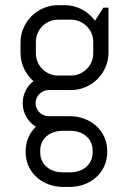

<svg xmlns="http://www.w3.org/2000/svg" viewBox="-20 -530 494 750"><path d="M398.9 63Q398.9 93.3 387.5 118.7Q376 144 356 162.1Q335.9 180.2 309.1 190.2Q282.2 200.2 252 200.2H227.1Q196.8 200.2 169.9 190.2Q143.1 180.2 123 162.1Q103 144 91.6 118.7Q80.1 93.3 80.1 63V61Q80.1 31.7 90.8 7.3Q101.6 -17.1 120.1 -35.2Q96.7 -49.3 82.8 -73.5Q68.8 -97.7 68.8 -127Q68.8 -153.3 80.1 -176Q91.3 -198.7 110.8 -212.9Q87.4 -233.4 73.7 -262.2Q60.1 -291 60.1 -325.2V-362.8Q60.1 -393.1 71.5 -419.9Q83 -446.8 103 -466.8Q123 -486.8 149.9 -498.3Q176.8 -509.8 207 -509.8H231.9Q268.6 -509.8 299.6 -493.4Q330.6 -477.1 351.1 -449.2L383.8 -500H403.8V-325.2Q403.8 -294.9 392.3 -268.1Q380.9 -241.2 360.8 -221.2Q340.8 -201.2 314 -189.7Q287.1 -178.2 256.8 -178.2H169.9Q159.7 -178.2 150.4 -174.1Q141.1 -169.9 134 -163.1Q127 -156.2 123 -146.7Q119.1 -137.2 119.1 -127Q119.1 -116.7 123 -107.4Q127 -98.1 134 -91.1Q141.1 -84 150.4 -80.1Q159.7 -76.2 169.9 -76.2H252Q282.2 -76.2 309.1 -66.2Q335.9 -56.2 356 -38.1Q376 -20 387.5 5.4Q398.9 30.8 398.9 61V63ZM344.2 -366.2Q344.2 -384.3 337.4 -400.1Q330.6 -416 318.6 -427.7Q306.6 -439.5 290.8 -446.3Q274.9 -453.1 256.8 -453.1H207Q189 -453.1 173.1 -446.3Q157.2 -439.5 145.5 -427.7Q133.8 -416 127 -400.1Q120.1 -384.3 120.1 -366.2V-321.8Q120.1 -303.7 127 -287.8Q133.8 -272 145.5 -260.3Q157.2 -248.5 173.1 -241.7Q189 -234.9 207 -234.9H256.8Q274.9 -234.9 290.8 -241.7Q306.6 -248.5 318.6 -260.3Q330.6 -272 337.4 -287.8Q344.2 -303.7 344.2 -321.8ZM341.8 58.1Q341.8 40 335 25.6Q328.1 11.2 316.4 1.5Q304.7 -8.3 288.8 -13.7Q272.9 -19 254.9 -19H224.1Q206.1 -19 190.2 -13.7Q174.3 -8.3 162.6 1.5Q150.9 11.2 144 25.6Q137.2 40 137.2 58.1V65.9Q137.2 84 144 98.1Q150.9 112.3 162.6 122.3Q174.3 132.3 190.2 137.7Q206.1 143.1 224.1 143.1H254.9Q272.9 143.1 288.8 137.7Q304.7 132.3 316.4 122.3Q328.1 112.3 335 98.1Q341.8 84 341.8 65.9Z"/></svg>

Font: Abel
Style: Regular
Weight: 400
Designer: Matthew Desmond
Foundry: Matthew Desmond
Version: Version 1.003